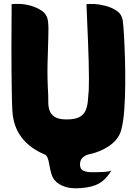

<svg xmlns="http://www.w3.org/2000/svg" viewBox="-20 -811 718 1008"><path d="M625 -699Q628 -676 631 -624.5Q634 -573 636 -506.5Q638 -440 637.5 -369Q637 -298 632.5 -235.5Q628 -173 617 -131Q605 -82 557.5 -48Q510 -14 448 -1Q431 2 415.5 15Q400 28 400 52Q400 78 418.5 85.5Q437 93 457 93Q464 93 484.5 93Q505 93 528 91.5Q551 90 564 85Q545 119 515.5 142Q486 165 435 173Q370 183 328.5 171.5Q287 160 266 134Q255 120 249 99Q243 78 239.5 56.5Q236 35 230.5 19.5Q225 4 215 0Q139 -31 94.5 -88Q50 -145 45 -229Q43 -265 42 -319.5Q41 -374 40.5 -437Q40 -500 40 -562Q40 -624 40.5 -675.5Q41 -727 41 -758Q41 -789 41 -789Q52 -791 79.5 -790.5Q107 -790 138 -782Q172 -773 200 -754Q228 -735 232 -699Q236 -669 233.5 -609.5Q231 -550 229.5 -473.5Q228 -397 233 -315Q234 -298 233.5 -276Q233 -254 239.5 -233Q246 -212 266.5 -198Q287 -184 330 -184Q373 -184 396 -196Q419 -208 428.5 -229Q438 -250 441 -278Q444 -306 446 -338Q447 -359 447 -400Q447 -441 445.5 -492Q444 -543 442 -595Q440 -647 438 -691Q436 -735 435 -762Q434 -789 434 -789Q445 -791 472.5 -790Q500 -789 531 -781Q565 -773 593 -754Q621 -735 625 -699Z"/></svg>

Font: Potta One
Style: Regular
Weight: 400
Designer: 108,108go
Foundry: Font Zone 108
Version: Version 1.000